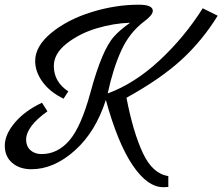

<svg xmlns="http://www.w3.org/2000/svg" viewBox="-30 -635 937 809"><path d="M147 -202.1 169.9 -166Q80.1 -102.1 80.1 -45.9Q80.1 -19 98.1 -2.4Q116.2 14.2 145 14.2Q212.9 14.2 262.5 -43.5Q312 -101.1 351.1 -245.1Q399.9 -426.3 451.2 -481.9Q474.1 -507.8 518.1 -539.1Q449.2 -537.1 377.2 -515.6Q305.2 -494.1 251 -451.7Q196.8 -409.2 196.8 -356.9Q196.8 -290 257.8 -250L237.8 -219.2Q181.6 -246.1 149.9 -289.1Q118.2 -332 118.2 -377.9Q118.2 -440.9 187 -497.1Q255.9 -553.2 356.4 -584.2Q457 -615.2 554.2 -615.2Q613.8 -615.2 613.8 -589.4Q613.8 -571.8 579.1 -545.9Q515.1 -498 480.5 -421.1Q445.8 -344.2 423.8 -241.2Q537.6 -283.2 642.3 -380.6Q747.1 -478 824.2 -600.1L887.2 -568.8Q823.2 -464.8 735.6 -384Q647.9 -303.2 502.9 -223.1Q530.8 -78.1 571.8 9.5Q612.8 97.2 679.2 106.9V152.8Q671.4 153.8 658.2 153.8Q591.3 153.8 528.6 60.8Q465.8 -32.2 416 -213.9Q373 -79.1 284.9 -0.5Q196.8 78.1 102.1 78.1Q53.2 78.1 21.7 51.5Q-9.8 24.9 -9.8 -21.5Q-9.8 -67.9 32.2 -117.9Q74.2 -168 147 -202.1Z"/></svg>

Font: Marck Script
Style: Regular
Weight: 400
Designer: Denis Masharov, Marck Fogel
Foundry: Denis Masharov
Version: Version 1.002